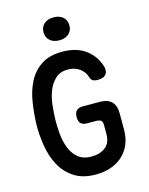

<svg xmlns="http://www.w3.org/2000/svg" viewBox="-139 -1036 877 1132"><g transform="rotate(-15 300.0 -470.0)"><path d="M424 -261Q424 -281 414 -288Q404 -295 384 -295H331Q305 -295 292.5 -307.5Q280 -320 280 -346Q280 -372 292.5 -385Q305 -398 331 -398H434Q483 -398 507 -374Q531 -350 531 -301V-203Q531 -152 514 -112.5Q497 -73 467 -46Q437 -19 395.5 -4.5Q354 10 304 10Q223 10 171 -24.5Q119 -59 90 -113Q61 -167 50 -234Q39 -301 40 -365Q42 -432 52.5 -499.5Q63 -567 90.5 -620.5Q118 -674 168 -707.5Q218 -741 298 -741Q336 -741 369.5 -732.5Q403 -724 430 -706.5Q457 -689 477.5 -663.5Q498 -638 511 -603Q524 -567 510 -546.5Q496 -526 458 -526Q438 -526 427 -533Q416 -540 411 -559Q401 -591 371.5 -611Q342 -631 302 -631Q253 -631 224 -602.5Q195 -574 180 -533.5Q165 -493 160.5 -446.5Q156 -400 155 -365Q154 -327 158 -281Q162 -235 176.5 -194.5Q191 -154 222 -126.5Q253 -99 305 -99Q358 -99 391 -125Q424 -151 424 -204ZM300 -810Q264 -810 242.5 -829Q221 -848 221 -880Q221 -912 242.5 -931Q264 -950 300 -950Q336 -950 357.5 -931Q379 -912 379 -880Q379 -848 357.5 -829Q336 -810 300 -810Z"/></g></svg>

Font: Maple Mono SemiBold
Style: Regular
Weight: 600
Monospace: yes
Designer: subframe7536
Version: Version 7.000